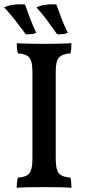

<svg xmlns="http://www.w3.org/2000/svg" viewBox="-27 -883 409 906"><path d="M126 -540Q126 -576 120 -594.5Q114 -613 99.5 -621Q85 -629 58 -631Q54 -640 53 -652.5Q52 -665 52 -679Q71 -678 92.5 -677.5Q114 -677 137.5 -676.5Q161 -676 182 -676Q204 -676 226 -676.5Q248 -677 269 -677.5Q290 -678 310 -679Q310 -665 309 -652.5Q308 -640 305 -631Q279 -629 263.5 -621Q248 -613 242 -594.5Q236 -576 236 -540V-136Q236 -101 242 -82Q248 -63 263.5 -55Q279 -47 305 -45Q308 -37 309 -24.5Q310 -12 310 3Q282 1 249 0.5Q216 0 184 0Q151 0 115 0.5Q79 1 52 3Q52 -12 53.5 -24.5Q55 -37 58 -45Q85 -47 99.5 -55Q114 -63 120 -82Q126 -101 126 -136ZM95 -721Q67 -759 43 -789.5Q19 -820 -7 -848Q12 -858 38.5 -861Q65 -864 91 -862Q102 -831 115 -796.5Q128 -762 144 -728Q133 -723 122 -722Q111 -721 95 -721ZM243 -721Q216 -759 193 -790Q170 -821 145 -848Q164 -858 189.5 -861Q215 -864 239 -862Q250 -831 263 -796.5Q276 -762 293 -728Q282 -723 270.5 -722Q259 -721 243 -721Z"/></svg>

Font: Vollkorn Medium
Style: Regular
Weight: 500
Designer: Friedrich Althausen
Foundry: Friedrich Althausen
Version: Version 5.000